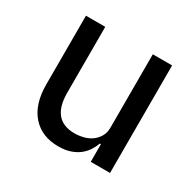

<svg xmlns="http://www.w3.org/2000/svg" viewBox="-121 -653 817 801"><g transform="rotate(30 287.0 -253.0)"><path d="M399 -85H394Q387 -66 375.5 -48.5Q364 -31 346.5 -17.5Q329 -4 305 4Q281 12 249 12Q169 12 123 -40Q77 -92 77 -187V-518H170V-201Q170 -69 280 -69Q302 -69 323.5 -74.5Q345 -80 361.5 -92Q378 -104 388.5 -122Q399 -140 399 -164V-518H492V0H399Z"/></g></svg>

Font: IBM Plex Sans Devanagari Text
Style: Regular
Weight: 450
Designer: Mike Abbink, Paul van der Laan, Pieter van Rosmalen, Erin McLaughlin
Foundry: Bold Monday
Version: Version 1.1